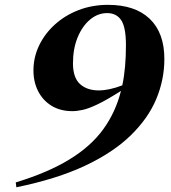

<svg xmlns="http://www.w3.org/2000/svg" viewBox="-20 -748 705 792"><path d="M47.5 24.5 45 4.5Q179 -36.5 267.2 -90.8Q355.5 -145 406.2 -215.2Q457 -285.5 479 -373Q420 -335.5 382.8 -317.8Q345.5 -300 321.5 -294.8Q297.5 -289.5 279 -289.5Q229 -289.5 193 -311.5Q157 -333.5 137.5 -371.5Q118 -409.5 118 -457.5Q118 -512 141.5 -560.8Q165 -609.5 206.8 -647.2Q248.5 -685 304.5 -706.5Q360.5 -728 425.5 -728Q537.5 -728 597.8 -670.2Q658 -612.5 658 -504.5Q658 -420 624.8 -340Q591.5 -260 519.2 -189.5Q447 -119 330.5 -64.2Q214 -9.5 47.5 24.5ZM388.5 -375Q407 -375 431.5 -380Q456 -385 484.5 -396Q492.5 -434 496 -475.2Q499.5 -516.5 499.5 -561.5Q499.5 -636 479.8 -665Q460 -694 422 -694Q383.5 -694 351.5 -667.2Q319.5 -640.5 300.2 -593.8Q281 -547 281 -486.5Q281 -428 309.8 -401.5Q338.5 -375 388.5 -375Z"/></svg>

Font: Newsreader 72pt
Style: Bold Italic
Weight: 700
Italic angle: -17°
Designer: Hugues Gentile
Foundry: Production Type
Version: Version 1.003; ttfautohint (v1.8.3)